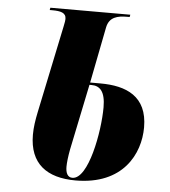

<svg xmlns="http://www.w3.org/2000/svg" viewBox="-52 -761 721 816"><g transform="rotate(5 308.5 -353.0)"><path d="M300 8C503 8 571 -129 571 -242C571 -375 480 -412 370 -412H326L373 -651C382 -697 419 -704 458 -704H469L471 -714H130L128 -704H139C174 -704 198 -699 198 -672C198 -667 197 -658 193 -640L115 -267C108 -233 103 -202 103 -170C103 -46 178 8 300 8ZM286 -2C265 -2 257 -21 257 -47C257 -63 260 -91 266 -122L324 -402H333C369 -402 392 -379 392 -312C392 -207 354 -2 286 -2Z"/></g></svg>

Font: Noto Serif Display Condensed Black
Style: Italic
Weight: 900
Width: 3
Italic angle: -12°
Designer: Monotype Design Team
Foundry: Monotype Imaging Inc.
Version: Version 2.009